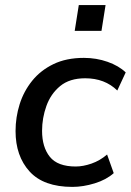

<svg xmlns="http://www.w3.org/2000/svg" viewBox="-20 -724 513 753"><path d="M264 9Q151 9 96 -51.5Q41 -112 41 -210Q41 -264 57 -315Q73 -366 106 -407Q139 -448 189.5 -472.5Q240 -497 309 -497Q358 -497 402 -481.5Q446 -466 473 -440L440 -369Q391 -417 314 -417Q253 -417 216 -386.5Q179 -356 162 -308.5Q145 -261 145 -211Q145 -147 175.5 -109Q206 -71 277 -71Q306 -71 339 -82.5Q372 -94 400 -118L426 -45Q397 -19 351.5 -5Q306 9 264 9ZM273 -603 289 -704H394L378 -603Z"/></svg>

Font: Nunito Sans SemiBold
Style: Italic
Weight: 600
Italic angle: -9°
Designer: Vernon Adams
Foundry: Vernon Adams
Version: Version 3.006; ttfautohint (v1.8.3)